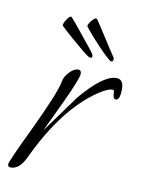

<svg xmlns="http://www.w3.org/2000/svg" viewBox="-82 -515 418 568"><g transform="rotate(10 126.5 -231.0)"><path d="M226 -353Q222 -354 205.5 -370Q189 -386 170.5 -406.5Q152 -427 141 -441Q138 -444 143 -452.5Q148 -461 155 -467Q162 -473 165 -468Q166 -467 175.5 -452.5Q185 -438 196.5 -420Q208 -402 218 -386.5Q228 -371 231 -367Q234 -363 233 -357.5Q232 -352 226 -353ZM164 -353Q159 -353 141.5 -367.5Q124 -382 103 -400Q82 -418 69 -431Q66 -433 70 -442Q74 -451 80.5 -458Q87 -465 90 -461Q92 -459 103 -446Q114 -433 127.5 -416Q141 -399 152.5 -385Q164 -371 167 -366Q170 -363 170 -357.5Q170 -352 164 -353ZM-11 8Q-20 8 -20 0Q-20 -9 32 -117Q88 -235 94 -269Q96 -283 109.5 -297.5Q123 -312 136 -312Q145 -312 145 -301Q145 -287 110 -212L65 -117Q99 -164 119.5 -192Q140 -220 147 -230Q212 -307 251 -307Q273 -307 273 -278Q273 -244 260 -244Q251 -244 251 -265Q251 -271 245 -271Q232 -271 206 -254Q107 -188 33 -30Q15 8 -11 8Z"/></g></svg>

Font: Petemoss
Style: Regular
Weight: 400
Designer: Robert E. Leuschke
Foundry: Robert E. Leuschke
Version: Version 1.010; ttfautohint (v1.8.3)